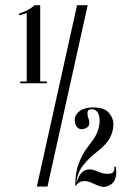

<svg xmlns="http://www.w3.org/2000/svg" viewBox="-20 -719 520 740"><path d="M122 0 277 -699H318L163 0ZM83 -398V-669Q73 -665 64.5 -662.5Q56 -660 55 -660L52 -666Q75 -674 87 -680.5Q99 -687 114 -699H135V-398ZM135 -405H161V-398H135ZM58 -405H83V-398H58ZM306 -223Q288 -217 278 -228.5Q268 -240 268 -256Q268 -277 287 -291Q306 -305 340 -305Q381 -305 399 -285Q417 -265 417 -239Q417 -219 408.5 -198.5Q400 -178 386 -163Q371 -147 346 -127.5Q321 -108 299.5 -80.5Q278 -53 274 -13V-14Q278 -26 284 -38Q290 -50 300 -58Q310 -66 326 -66Q335 -66 342 -63.5Q349 -61 356 -58Q364 -55 373 -52Q382 -49 393 -49Q410 -49 415 -54.5Q420 -60 420.5 -67Q421 -74 421 -77H426Q427 -73 428 -58Q429 -43 423 -27Q417 -11 398 -3Q383 4 369 0Q355 -4 341 -11Q333 -15 324.5 -18Q316 -21 306 -21Q289 -21 280.5 -12.5Q272 -4 271 -2H270Q270 -54 283.5 -89Q297 -124 313.5 -146Q330 -168 340 -182Q352 -199 358 -218.5Q364 -238 364 -254Q364 -273 356.5 -285.5Q349 -298 333 -298Q319 -298 317.5 -287.5Q316 -277 320 -265Q323 -259 324 -250Q325 -241 321.5 -234Q318 -227 306 -223Z"/></svg>

Font: Emberly Black
Style: Regular
Weight: 900
Designer: Rajesh Rajput
Foundry: Rajesh Rajput
Version: Version 1.000